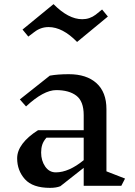

<svg xmlns="http://www.w3.org/2000/svg" viewBox="-20 -899 652 929"><path d="M567 0H385V-87L272 2Q252 10 222 10Q138 10 100.5 -32Q63 -74 63 -133Q63 -169 89 -203.5Q115 -238 164 -269H385V-342Q385 -409 349.5 -436Q314 -463 252 -463Q191 -463 106 -384L76 -418L221 -533Q260 -540 313 -540Q399 -540 447 -496.5Q495 -453 495 -371V-70L585 -35ZM385 -124V-233H205Q190 -216 184.5 -199Q179 -182 179 -161Q179 -122 198.5 -93.5Q218 -65 250 -65Q313 -65 385 -124ZM378 -806Q414 -806 443 -828L474 -853L502 -819L353 -696Q283 -768 215 -768Q177 -768 146 -744L117 -722L89 -756L239 -879Q311 -806 378 -806Z"/></svg>

Font: Inknut Antiqua Light
Style: Regular
Weight: 300
Designer: Claus Eggers Sørensen
Foundry: Claus Eggers Sørensen
Version: Version 1.003; ttfautohint (v1.8.2) -l 8 -r 50 -G 200 -x 14 